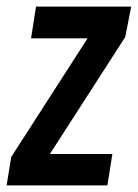

<svg xmlns="http://www.w3.org/2000/svg" viewBox="-38 -561 417 581"><path d="M-18 0 -4 -86 227 -445H56L71 -541H359L341 -449L113 -95H302L287 0Z"/></svg>

Font: Georama Condensed SemiBold
Style: Italic
Weight: 600
Width: 3
Italic angle: -9°
Designer: Jean-Baptiste Levee
Foundry: Production Type
Version: Version 1.000